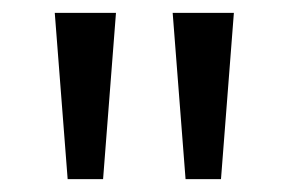

<svg xmlns="http://www.w3.org/2000/svg" viewBox="-20 -734 448 298"><path d="M160 -714 140 -456H85L65 -714ZM343 -714 323 -456H268L248 -714Z"/></svg>

Font: Noto Sans Lydian
Style: Regular
Weight: 400
Designer: Monotype Design Team
Foundry: Monotype Imaging Inc.
Version: Version 2.002; ttfautohint (v1.8.4.7-5d5b)